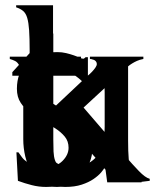

<svg xmlns="http://www.w3.org/2000/svg" viewBox="-20 -700 595 737"><path d="M50.8 -115.2Q56.6 -106.4 64.5 -96.2Q72.3 -85.9 84 -78.1Q95.7 -70.3 112.8 -64.5Q129.9 -58.6 154.3 -58.6Q196.3 -58.6 219.7 -82Q243.2 -105.5 243.2 -132.8Q243.2 -158.2 228.5 -175.8Q213.9 -193.4 191.9 -207.5Q169.9 -221.7 144 -235.4Q118.2 -249 96.2 -266.1Q74.2 -283.2 59.6 -305.2Q44.9 -327.1 44.9 -359.4Q44.9 -421.9 84 -460.9Q123 -500 200.2 -500Q217.8 -500 233.9 -496.1Q250 -492.2 262.7 -487.8Q275.4 -483.4 284.7 -479Q293.9 -474.6 299.8 -474.6Q301.8 -474.6 304.2 -476.6Q306.6 -478.5 308.6 -480.5H317.4V-373H308.6Q293.9 -391.6 272 -407.2Q250 -422.9 208 -422.9Q174.8 -422.9 155.8 -405.8Q136.7 -388.7 136.7 -368.2Q136.7 -344.7 151.4 -329.1Q166 -313.5 188 -299.3Q210 -285.2 235.8 -271Q261.7 -256.8 283.7 -238.3Q305.7 -219.7 320.3 -194.8Q335 -169.9 335 -132.8Q335 -102.5 323.7 -75.7Q312.5 -48.8 290 -27.8Q267.6 -6.8 234.4 5.4Q201.2 17.6 157.2 17.6Q128.9 17.6 102.1 10.7Q75.2 3.9 48.8 -5.9L43 -115.2Z M291 0Q265.6 8.8 244.1 13.2Q222.7 17.6 198.2 17.6Q159.2 17.6 138.2 4.9Q117.2 -7.8 107.4 -28.8Q97.7 -49.8 96.2 -75.7Q94.7 -101.6 94.7 -127V-409.2H27.3V-422.9L162.1 -571.3H184.6V-482.4H291V-409.2H184.6V-165Q184.6 -137.7 185.5 -118.2Q186.5 -98.6 190.9 -85.4Q195.3 -72.3 206.1 -65.4Q216.8 -58.6 235.4 -58.6Q251 -58.6 265.6 -66.4Q280.3 -74.2 293.9 -82H301.8Z M383.8 -57.6H381.8Q378.9 -50.8 368.2 -38.1Q357.4 -25.4 338.9 -12.7Q320.3 0 293.5 8.8Q266.6 17.6 230.5 17.6Q182.6 17.6 151.4 2Q120.1 -13.7 102.5 -40Q85 -66.4 77.1 -99.1Q69.3 -131.8 69.3 -166V-342.8Q69.3 -384.8 65.4 -409.2Q61.5 -433.6 54.7 -447.3Q47.9 -460.9 38.1 -465.8Q28.3 -470.7 17.6 -473.6V-482.4H159.2V-195.3Q159.2 -165 163.1 -140.1Q167 -115.2 177.2 -97.2Q187.5 -79.1 206.5 -68.8Q225.6 -58.6 257.8 -58.6Q311.5 -58.6 346.7 -94.2Q381.8 -129.9 381.8 -213.9V-345.7Q381.8 -385.7 377.9 -410.2Q374 -434.6 366.7 -447.8Q359.4 -460.9 350.1 -465.8Q340.8 -470.7 329.1 -473.6V-482.4H471.7V-161.1Q471.7 -117.2 474.1 -90.3Q476.6 -63.5 482.4 -47.4Q488.3 -31.2 498.5 -22.5Q508.8 -13.7 523.4 -7.8V0H391.6Z M93.8 -508.8Q93.8 -553.7 91.8 -583.5Q89.8 -613.3 84.5 -631.3Q79.1 -649.4 68.4 -658.2Q57.6 -667 42 -671.9V-679.7H183.6V-284.2L298.8 -392.6Q305.7 -400.4 315.4 -408.2Q325.2 -416 333 -424.3Q340.8 -432.6 346.2 -440.4Q351.6 -448.2 351.6 -454.1Q351.6 -462.9 343.8 -468.3Q335.9 -473.6 325.2 -473.6V-482.4H530.3V-473.6Q515.6 -470.7 505.9 -466.3Q496.1 -461.9 487.3 -456.5Q478.5 -451.2 471.2 -444.8Q463.9 -438.5 454.1 -428.7L300.8 -287.1L463.9 -97.7Q487.3 -70.3 512.7 -43.9Q538.1 -17.6 554.7 -13.7V-5.9Q539.1 -3.9 522.9 -2Q506.8 0 491.2 0Q463.9 0 447.3 -3.9Q430.7 -7.8 418 -16.6Q405.3 -25.4 393.1 -39.1Q380.9 -52.7 364.3 -74.2L183.6 -280.3V-147.5Q183.6 -114.3 185.1 -89.8Q186.5 -65.4 192.4 -48.8Q198.2 -32.2 208 -22.5Q217.8 -12.7 236.3 -7.8V0H93.8Z M50.8 -115.2Q56.6 -106.4 64.5 -96.2Q72.3 -85.9 84 -78.1Q95.7 -70.3 112.8 -64.5Q129.9 -58.6 154.3 -58.6Q196.3 -58.6 219.7 -82Q243.2 -105.5 243.2 -132.8Q243.2 -158.2 228.5 -175.8Q213.9 -193.4 191.9 -207.5Q169.9 -221.7 144 -235.4Q118.2 -249 96.2 -266.1Q74.2 -283.2 59.6 -305.2Q44.9 -327.1 44.9 -359.4Q44.9 -421.9 84 -460.9Q123 -500 200.2 -500Q217.8 -500 233.9 -496.1Q250 -492.2 262.7 -487.8Q275.4 -483.4 284.7 -479Q293.9 -474.6 299.8 -474.6Q301.8 -474.6 304.2 -476.6Q306.6 -478.5 308.6 -480.5H317.4V-373H308.6Q293.9 -391.6 272 -407.2Q250 -422.9 208 -422.9Q174.8 -422.9 155.8 -405.8Q136.7 -388.7 136.7 -368.2Q136.7 -344.7 151.4 -329.1Q166 -313.5 188 -299.3Q210 -285.2 235.8 -271Q261.7 -256.8 283.7 -238.3Q305.7 -219.7 320.3 -194.8Q335 -169.9 335 -132.8Q335 -102.5 323.7 -75.7Q312.5 -48.8 290 -27.8Q267.6 -6.8 234.4 5.4Q201.2 17.6 157.2 17.6Q128.9 17.6 102.1 10.7Q75.2 3.9 48.8 -5.9L43 -115.2Z"/></svg>

Font: Padauk Grand Pro
Style: Regular
Weight: 400
Designer: Debbi Hosken
Foundry: SIL
Version: Version 2.8.2